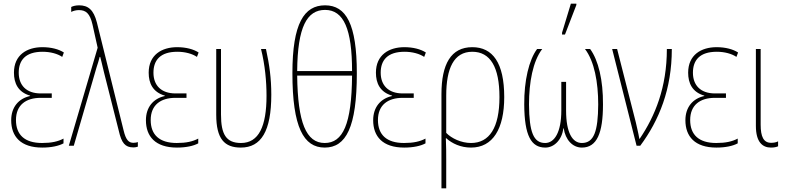

<svg xmlns="http://www.w3.org/2000/svg" viewBox="-20 -794 4276 1046"><path d="M210 10C260 10 300 1 326 -13V-39C296 -23 260 -15 209 -15C114 -15 67 -60 67 -140C67 -222 121 -261 202 -261H262V-285H202C123 -285 82 -330 82 -398C82 -467 120 -512 212 -512C255 -512 294 -501 319 -484L328 -508C300 -526 259 -537 211 -537C127 -537 56 -495 56 -398C56 -341 78 -292 144 -273V-271C81 -257 41 -210 41 -139C41 -51 92 10 210 10Z M706 9C719 9 724 7 731 5V-20C726 -18 717 -16 707 -16C682 -16 666 -30 653 -85L508 -671C490 -742 459 -765 411 -765C390 -765 376 -760 368 -756V-729C379 -735 395 -739 410 -739C448 -739 470 -721 484 -660L512 -534L355 0H382L506 -427C513 -447 518 -465 523 -484H526C532 -462 531 -464 547 -398L627 -82C642 -15 662 9 706 9Z M944 10C994 10 1034 1 1060 -13V-39C1030 -23 994 -15 943 -15C848 -15 801 -60 801 -140C801 -222 855 -261 936 -261H996V-285H936C857 -285 816 -330 816 -398C816 -467 854 -512 946 -512C989 -512 1028 -501 1053 -484L1062 -508C1034 -526 993 -537 945 -537C861 -537 790 -495 790 -398C790 -341 812 -292 878 -273V-271C815 -257 775 -210 775 -139C775 -51 826 10 944 10Z M1292 10C1403 10 1458 -80 1458 -278C1458 -367 1448 -440 1429 -527H1402C1424 -440 1432 -349 1432 -272C1432 -106 1390 -15 1293 -15C1212 -15 1184 -62 1184 -170V-527H1158V-169C1158 -37 1203 10 1292 10Z M1749 10C1865 10 1924 -101 1924 -395C1924 -662 1866 -765 1751 -765C1637 -765 1573 -667 1573 -395C1573 -101 1634 10 1749 10ZM1599 -407C1601 -647 1652 -740 1751 -740C1853 -740 1898 -634 1898 -407ZM1749 -15C1648 -15 1602 -126 1599 -382H1898C1896 -117 1848 -15 1749 -15Z M2182 10C2232 10 2272 1 2298 -13V-39C2268 -23 2232 -15 2181 -15C2086 -15 2039 -60 2039 -140C2039 -222 2093 -261 2174 -261H2234V-285H2174C2095 -285 2054 -330 2054 -398C2054 -467 2092 -512 2184 -512C2227 -512 2266 -501 2291 -484L2300 -508C2272 -526 2231 -537 2183 -537C2099 -537 2028 -495 2028 -398C2028 -341 2050 -292 2116 -273V-271C2053 -257 2013 -210 2013 -139C2013 -51 2064 10 2182 10Z M2385 232H2411V76C2411 42 2411 8 2409 -41H2411C2443 -12 2490 10 2546 10C2665 10 2727 -92 2727 -265C2727 -452 2664 -537 2553 -537C2437 -537 2385 -445 2385 -281ZM2546 -15C2493 -15 2440 -40 2411 -70V-273C2411 -421 2452 -512 2553 -512C2651 -512 2701 -429 2701 -265C2701 -98 2646 -15 2546 -15Z M3042 -606H3058L3120 -767V-774H3090L3042 -616ZM2951 10C3000 10 3042 -34 3049 -95H3051C3060 -33 3099 10 3150 10C3232 10 3265 -69 3265 -225C3266 -357 3240 -466 3195 -527H3167C3218 -460 3239 -346 3239 -225C3238 -79 3216 -15 3150 -15C3099 -15 3064 -70 3064 -192V-348H3038V-192C3038 -74 3001 -15 2950 -15C2887 -15 2863 -73 2862 -225C2862 -346 2883 -460 2934 -527H2906C2862 -468 2835 -355 2836 -225C2837 -54 2874 10 2951 10Z M3448 0H3468C3571 -139 3640 -308 3640 -527H3613C3613 -318 3549 -162 3465 -38H3463C3458 -69 3447 -112 3444 -127L3342 -527H3315Z M3883 10C3933 10 3973 1 3999 -13V-39C3969 -23 3933 -15 3882 -15C3787 -15 3740 -60 3740 -140C3740 -222 3794 -261 3875 -261H3935V-285H3875C3796 -285 3755 -330 3755 -398C3755 -467 3793 -512 3885 -512C3928 -512 3967 -501 3992 -484L4001 -508C3973 -526 3932 -537 3884 -537C3800 -537 3729 -495 3729 -398C3729 -341 3751 -292 3817 -273V-271C3754 -257 3714 -210 3714 -139C3714 -51 3765 10 3883 10Z M4180 10C4198 10 4210 7 4219 3V-24C4208 -18 4194 -16 4181 -16C4140 -16 4124 -49 4124 -115V-527H4098V-108C4098 -20 4134 10 4180 10Z"/></svg>

Font: Noto Sans Condensed Thin
Style: Regular
Weight: 100
Width: 3
Designer: Monotype Design Team
Foundry: Monotype Imaging Inc.
Version: Version 2.013